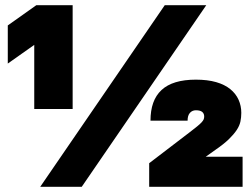

<svg xmlns="http://www.w3.org/2000/svg" viewBox="-20 -720 970 740"><path d="M135 0 615 -700H775L295 0ZM112 -300V-547L10 -475V-622L120 -700H260V-300ZM555 0V-91L712 -211Q729 -224 740 -233Q751 -242 757 -248.5Q763 -255 765 -260Q767 -265 767 -271Q767 -282 759.5 -288.5Q752 -295 735 -295Q721 -295 712 -285Q703 -275 703 -255H560Q560 -294 570.5 -323.5Q581 -353 602.5 -373Q624 -393 657 -403Q690 -413 735 -413Q780 -413 813 -403.5Q846 -394 867.5 -376.5Q889 -359 899.5 -335.5Q910 -312 910 -285Q910 -267 906.5 -251Q903 -235 892 -218.5Q881 -202 862 -183.5Q843 -165 811 -143L773 -116H915V0Z"/></svg>

Font: Golos Text VF
Style: Regular
Weight: 400
Designer: A.Korolkova, Vitaly Kuzmin
Foundry: ParaType Ltd
Version: Version 2.003